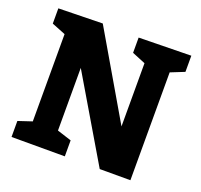

<svg xmlns="http://www.w3.org/2000/svg" viewBox="-123 -844 1030 982"><g transform="rotate(20 392.5 -352.5)"><path d="M325 -87V0H35V-87L110 -112V-587L35 -617V-700L275 -705L545 -243V-587L472 -617V-700L757 -705V-617L682 -587V0H515L247 -453V-112Z"/></g></svg>

Font: BitterBold
Style: Bold
Weight: 700
Designer: Sol Matas
Foundry: Sol Matas
Version: Version 001.001